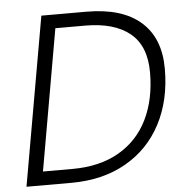

<svg xmlns="http://www.w3.org/2000/svg" viewBox="-54 -815 830 866"><g transform="rotate(-5 361.5 -381.5)"><path d="M31 0 165 -763H369Q530 -763 614.5 -689Q699 -615 699 -476Q699 -334 642.5 -226.5Q586 -119 481 -59.5Q376 0 234 0ZM245 -62Q368 -62 455 -112Q542 -162 586.5 -253Q631 -344 631 -466Q631 -586 560 -643.5Q489 -701 358 -701H223L111 -62Z"/></g></svg>

Font: Open Sauce One Light Italic
Style: Regular
Weight: 300
Italic angle: -10°
Designer: Alfredo Marco Pradil
Foundry: Creative Sauce Fz LLC
Version: Version 1.477